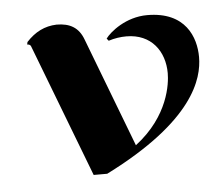

<svg xmlns="http://www.w3.org/2000/svg" viewBox="-34 -338 435 380"><g transform="rotate(-5 183.0 -148.0)"><path d="M137.9 4.9H164.8C343 -84.5 366 -166.5 366 -209.5C366 -248.5 347.2 -301 270.8 -301C228.3 -301 196.3 -274.4 187 -261.7L190.7 -257.1C202.6 -261 214.8 -262.7 226.1 -262.7C275.9 -262.7 301.5 -226.3 301.5 -183.1C301.5 -162.8 294.4 -98.4 226.3 -46.4L143.3 -263.9C134.5 -287.6 117.4 -297.9 90.6 -297.9C66.9 -297.1 47.6 -287.4 30.3 -268.6L29.3 -263.7C32.5 -263.7 35.6 -262.5 36.6 -259.8Z"/></g></svg>

Font: RisaltypS01
Style: Medium
Weight: 500
Italic angle: -9°
Designer: gluk
Foundry: gluk
Version: Version 0.24